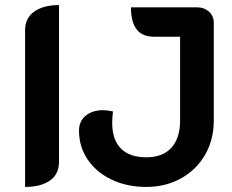

<svg xmlns="http://www.w3.org/2000/svg" viewBox="-20 -729 917 758"><path d="M79 -609Q79 -658 115.5 -683.5Q152 -709 213 -709V-91Q213 -41 177 -16Q141 9 79 9ZM292 -213Q292 -251 318.5 -272.5Q345 -294 387 -294Q403 -294 426 -289Q423 -265 423 -243Q423 -177 457.5 -142.5Q492 -108 557 -108Q623 -108 657 -146Q691 -184 691 -253V-584H589Q541 -584 519 -613.5Q497 -643 497 -700H759Q786 -700 805 -683Q824 -666 824 -639V-253Q824 -178 790 -118.5Q756 -59 695 -25Q634 9 557 9Q482 9 421.5 -19.5Q361 -48 326.5 -98.5Q292 -149 292 -213Z"/></svg>

Font: K2D
Style: Bold
Weight: 700
Designer: Katatrad Aksorn Co.,Ltd.
Foundry: Cadson Demak Co.,Ltd.
Version: Version 1.000; ttfautohint (v1.6)